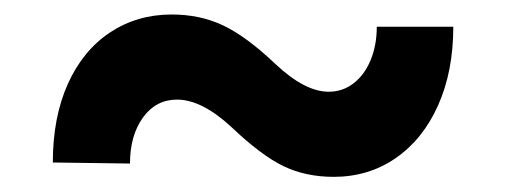

<svg xmlns="http://www.w3.org/2000/svg" viewBox="-20 -424 689 261"><path d="M596.2 -387.7Q596.2 -326.7 575.4 -280.5Q554.7 -234.4 517.8 -209Q481 -183.6 433.6 -183.6Q395.5 -183.6 365.2 -198.2Q335 -212.9 294.9 -251Q254.4 -288.6 220.7 -288.6Q191.9 -288.6 174.3 -264.2Q156.7 -239.7 156.7 -201.7L51.8 -203.1Q51.8 -264.6 72.3 -310.1Q92.8 -355.5 129.6 -379.9Q166.5 -404.3 213.4 -404.3Q252 -404.3 283.4 -389.4Q314.9 -374.5 354.5 -336.9Q394.5 -299.3 426.8 -299.3Q445.8 -299.3 460.7 -310.8Q475.6 -322.3 483.9 -342.5Q492.2 -362.8 492.2 -387.7Z"/></svg>

Font: Mardoto
Style: Bold
Weight: 700
Designer: Christian Robertson, Vahan Hovhannisyan
Foundry: Google
Version: Version 1.000